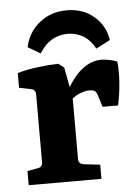

<svg xmlns="http://www.w3.org/2000/svg" viewBox="-48 -663 506 702"><g transform="rotate(-5 205.0 -312.5)"><path d="M188 -303Q206 -343 228.5 -372.5Q251 -402 277.5 -418Q304 -434 333 -434Q345 -434 363 -430.5Q381 -427 391 -422Q395 -391 392 -347Q389 -303 380 -262H323L310 -304Q306 -318 299.5 -322Q293 -326 280 -326Q264 -326 242 -317Q220 -308 200 -285ZM217 -305V-80Q217 -62 235 -59L296 -52V0H29V-52L68 -59Q85 -62 85 -80V-328Q85 -346 69 -349L25 -358V-412Q60 -422 100.5 -427Q141 -432 175 -433L196 -417ZM223 -625Q282 -625 322.5 -590.5Q363 -556 371 -503L319 -476Q301 -509 275.5 -524Q250 -539 219 -539Q188 -539 161.5 -524Q135 -509 115 -476L69 -503Q81 -558 123 -591.5Q165 -625 223 -625Z"/></g></svg>

Font: Rasa
Style: Bold
Weight: 700
Designer: Anna Giedrys (Yrsa+Rasa design), David Brezina (Yrsa art-direction, Rasa art-direction, design)
Foundry: Rosetta Type Foundry
Version: Version 2.004